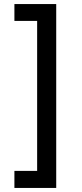

<svg xmlns="http://www.w3.org/2000/svg" viewBox="-20 -775 402 946"><path d="M257 151V-755H51V-672H163V67H51V151Z"/></svg>

Font: Hejaz
Style: Regular
Weight: 400
Designer: Bandar Raffah (Arabic) and Santiago Orozco (Latin)
Foundry: Caramella and Typemade
Version: Version 1.010;hotconv 1.0.109;makeotfexe 2.5.65596